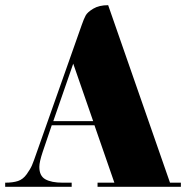

<svg xmlns="http://www.w3.org/2000/svg" viewBox="-53 -731 719 742"><path d="M646 -25V-9H324V-25H389L312 -247H147L112 -144Q99 -105 99 -86Q99 -51 122.5 -38Q146 -25 189 -25H224V-9H-33V-25Q-3 -25 16.5 -31.5Q36 -38 50 -57.5Q64 -77 70.5 -92Q77 -107 90 -145L263 -635Q271 -658 278 -671Q285 -684 307.5 -697.5Q330 -711 365 -711L604 -25ZM230 -485 153 -263H307Z"/></svg>

Font: Elsie Black
Style: Regular
Weight: 900
Designer: Alejandro Inler
Foundry: Alejandro Inler
Version: 1.002